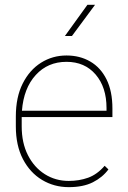

<svg xmlns="http://www.w3.org/2000/svg" viewBox="-20 -769 533 799"><path d="M375.5 -749 279.3 -619.1H250L343.8 -749ZM447.8 -281.7H70.3V-243.2Q70.3 -174.3 96.2 -123.3Q122.1 -72.3 166.5 -44.2Q210.9 -16.1 266.1 -16.1Q309.6 -16.1 346.9 -29.5Q384.3 -43 415.5 -79.1L431.2 -64Q406.7 -30.8 366.5 -10.5Q326.2 9.8 266.1 9.8Q205.1 9.8 155 -20.3Q105 -50.3 75.4 -106.9Q45.9 -163.6 45.9 -243.2V-284.2Q45.9 -364.7 74.5 -421.4Q103 -478 150.9 -508.1Q198.7 -538.1 256.8 -538.1Q312.5 -538.1 355.7 -512.9Q398.9 -487.8 423.3 -438.7Q447.8 -389.6 447.8 -317.4ZM256.8 -511.7Q178.7 -511.7 128.7 -456.8Q78.6 -401.9 71.3 -308.1H423.3V-319.3Q423.3 -406.2 377.9 -459Q332.5 -511.7 256.8 -511.7Z"/></svg>

Font: Robert Sans Thin
Style: Regular
Weight: 100
Designer: Christian Robertson (extended by Adam Twardoch)
Foundry: Google
Version: Version 12.135;April 2, 2019;FontCreator 11.5.0.2425 64-bit;